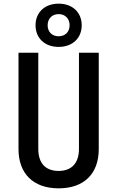

<svg xmlns="http://www.w3.org/2000/svg" viewBox="-20 -1018 640 1048"><path d="M300 -762C376 -762 426 -810 426 -880C426 -950 376 -998 300 -998C224 -998 174 -950 174 -880C174 -810 224 -762 300 -762ZM300 -820C264 -820 240 -844 240 -880C240 -916 264 -941 300 -941C336 -941 360 -916 360 -880C360 -844 336 -820 300 -820ZM300 10C440 10 519 -71 519 -204V-730H411V-205C411 -130 373 -85 300 -85C226 -85 189 -130 189 -205V-730H81V-204C81 -72 160 10 300 10Z"/></svg>

Font: Tekne LDO SemiBold
Style: Regular
Weight: 600
Monospace: yes
Designer: Alessio Laiso, Mario Rullo, Paolo Rosset
Foundry: Alessio Laiso
Version: Version 1.000;hotconv 1.0.109;makeotfexe 2.5.65596